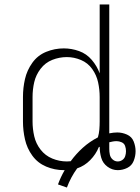

<svg xmlns="http://www.w3.org/2000/svg" viewBox="-20 -755 628 861"><path d="M280 86Q297 40 326 0Q359 -11 384.5 -37Q410 -63 423 -95Q425 -96 427 -97Q427 -72 434 -47.5Q441 -23 462 -7.5Q483 8 508 8Q530 8 550.5 -2Q571 -12 579.5 -33.5Q588 -55 588 -77Q588 -77 588 -77Q588 -77 588 -77Q588 -77 588 -77Q588 -77 588 -77Q588 -99 579.5 -120.5Q571 -142 549.5 -151.5Q528 -161 506 -161Q489 -161 470 -157V-735H427V-426Q415 -459 391.5 -486.5Q368 -514 334.5 -526Q301 -538 266 -538Q225 -538 187 -522.5Q149 -507 125 -473.5Q101 -440 92 -400.5Q83 -361 83 -320V-210Q83 -170 92 -130Q101 -90 125 -57Q149 -24 187 -8Q225 8 266 8H270Q252 39 240 72ZM280 -31Q246 -31 214.5 -44Q183 -57 162 -84Q141 -111 133.5 -144Q126 -177 126 -210V-320Q126 -354 133.5 -386.5Q141 -419 162 -446.5Q183 -474 214.5 -486.5Q246 -499 280 -499Q312 -499 343 -486Q374 -473 393.5 -445.5Q413 -418 420 -385.5Q427 -353 427 -320V-210Q427 -192 425.5 -174Q424 -156 419 -139Q382 -120 351.5 -92.5Q321 -65 297 -32Q288 -31 280 -31ZM508 -31Q495 -31 485 -40Q475 -49 472.5 -62Q470 -75 470 -87Q470 -94 470 -100.5Q470 -107 470 -114V-117Q478 -119 486 -120.5Q494 -122 503 -122Q514 -122 525.5 -117Q537 -112 541 -100.5Q545 -89 545 -77Q545 -66 541.5 -55Q538 -44 528.5 -37.5Q519 -31 508 -31Z"/></svg>

Font: Iosevka Sparkle Extralight
Style: Regular
Weight: 200
Designer: Belleve Invis
Foundry: Belleve Invis
Version: Version 4.5.0; ttfautohint (v1.8.3)